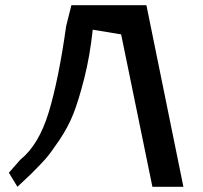

<svg xmlns="http://www.w3.org/2000/svg" viewBox="-20 -717 781 737"><path d="M684 0H565L445 -585L336 -603Q325 -501 303.5 -416.5Q282 -332 262 -281Q242 -230 208 -179.5Q174 -129 156 -108.5Q138 -88 101 -51L47 0L14 -54L58 -104Q129 -161 167 -286Q205 -411 234 -617L254 -697H542Z"/></svg>

Font: Coval
Style: Medium
Weight: 500
Foundry: Context Ltd
Version: Version 001.000